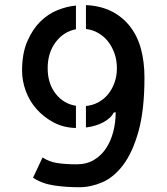

<svg xmlns="http://www.w3.org/2000/svg" viewBox="-20 -745 670 769"><path d="M284.2 -232.4Q234.4 -233.4 194.3 -254.9Q154.3 -276.4 126 -308.6Q97.7 -340.8 83 -381.3Q68.4 -421.9 68.4 -461.9Q68.4 -531.2 89.4 -579.6Q110.4 -627.9 141.6 -658.7Q172.9 -689.5 210.9 -704.6Q249 -719.7 284.2 -722.7V-627.9Q234.4 -618.2 202.6 -575.7Q170.9 -533.2 170.9 -471.7Q170.9 -411.1 202.6 -370.1Q234.4 -329.1 284.2 -321.3ZM324.2 -724.6Q383.8 -721.7 427.7 -699.2Q471.7 -676.8 501.5 -638.2Q531.2 -599.6 544.9 -547.9Q558.6 -496.1 558.6 -434.6Q558.6 -305.7 535.2 -220.7Q511.7 -135.7 474.1 -85.4Q436.5 -35.2 390.1 -15.1Q343.8 4.9 297.9 4.9Q243.2 4.9 195.3 -2.4Q147.5 -9.8 112.3 -33.2L150.4 -114.3Q177.7 -96.7 210.4 -91.8Q243.2 -86.9 287.1 -86.9Q327.1 -86.9 356.4 -104.5Q385.7 -122.1 404.8 -150.9Q423.8 -179.7 433.6 -217.3Q443.4 -254.9 443.4 -295.9Q442.4 -294.9 439.5 -294.9Q436.5 -294.9 435.5 -293.9Q424.8 -272.5 395 -255.9Q365.2 -239.3 324.2 -234.4V-320.3Q351.6 -323.2 374 -335.4Q396.5 -347.7 412.6 -367.2Q428.7 -386.7 438.5 -413.6Q448.2 -440.4 448.2 -471.7Q448.2 -503.9 438.5 -531.2Q428.7 -558.6 412.6 -579.1Q396.5 -599.6 373.5 -612.8Q350.6 -626 324.2 -628.9Z"/></svg>

Font: Allerta
Style: Stencil
Weight: 400
Designer: Matt McInerney
Foundry: Matt McInerney
Version: Version 1.0